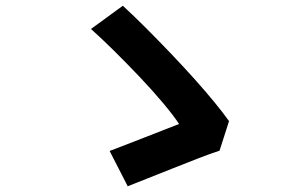

<svg xmlns="http://www.w3.org/2000/svg" viewBox="-20 -684 1040 669"><path d="M745 -159Q714 -149 671.5 -132.5Q629 -116 582.5 -97.5Q536 -79 494.5 -62.5Q453 -46 425 -35L362 -158Q386 -167 418 -179.5Q450 -192 485 -205.5Q520 -219 551.5 -231.5Q583 -244 604 -252Q585 -281 549 -324Q513 -367 468 -414.5Q423 -462 378 -506.5Q333 -551 297 -583L408 -664Q445 -630 487.5 -587.5Q530 -545 573.5 -499.5Q617 -454 656.5 -410Q696 -366 727.5 -327.5Q759 -289 778 -262Z"/></svg>

Font: Noto Sans SC Thin
Style: Bold
Weight: 700
Version: Version 2.004-H2;hotconv 1.0.118;makeotfexe 2.5.65603